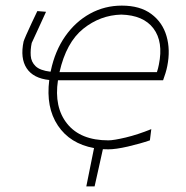

<svg xmlns="http://www.w3.org/2000/svg" viewBox="-20 -527 663 684"><path d="M287.5 137Q294.5 102.5 301.2 68.8Q308 35 315 0.5Q229.5 -15 186.2 -79.8Q143 -144.5 155.5 -242Q98.5 -248 75 -283.8Q51.5 -319.5 64 -379Q65 -383 73.2 -402Q81.5 -421 92.8 -445Q104 -469 113 -487.5L144 -485Q131.5 -457.5 116 -423.8Q100.5 -390 93 -374Q88 -350.5 89.5 -328.5Q91 -306.5 106.8 -291.2Q122.5 -276 160 -271.5Q160.5 -273 161 -275Q176 -346 212.5 -398Q249 -450 301 -478.5Q353 -507 414 -507Q479 -507 519 -477.2Q559 -447.5 573.2 -398.5Q587.5 -349.5 576 -292Q574 -281 569.5 -266.2Q565 -251.5 561 -241H186.5Q172 -145 219.5 -86Q267 -27 366 -27Q385 -27 428 -37.2Q471 -47.5 519 -67L514 -27Q479 -15 435.8 -5Q392.5 5 366 5Q356 5 346.5 4.5Q339 38 331.8 70.8Q324.5 103.5 317 137ZM412 -475Q337 -473 276.5 -424.5Q216 -376 192 -270H539Q543.5 -283.5 546 -297Q562.5 -378 526.8 -425.5Q491 -473 412 -475Z"/></svg>

Font: Commissioner Loud Thin
Style: Italic
Weight: 100
Italic angle: -12°
Designer: Kostas Bartsokas
Foundry: Kostas Bartsokas
Version: Version 1.000; ttfautohint (v1.8.3)